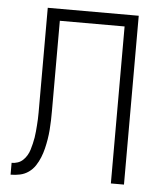

<svg xmlns="http://www.w3.org/2000/svg" viewBox="-50 -714 650 759"><g transform="rotate(5 275.0 -335.0)"><path d="M418 0V-623H161V-303Q161 -284 161 -265Q161 -246 160.5 -227.5Q160 -209 158.5 -190Q157 -171 154 -152.5Q151 -134 146.5 -115.5Q142 -97 135 -79.5Q128 -62 117.5 -46Q107 -30 91.5 -19Q76 -8 57.5 -4Q39 0 20 0V-47Q33 -47 44.5 -51Q56 -55 65 -63.5Q74 -72 80.5 -83Q87 -94 90.5 -106Q94 -118 97 -130Q100 -142 102 -154.5Q104 -167 105 -179Q106 -191 107 -203.5Q108 -216 108.5 -228.5Q109 -241 109 -253.5Q109 -266 109 -278.5Q109 -291 109 -303V-670H470V0Z"/></g></svg>

Font: Lode Dark
Style: Regular
Weight: 400
Monospace: yes
Designer: Belleve Invis
Foundry: Belleve Invis
Version: Version 29.2.0; ttfautohint (v1.8.3)